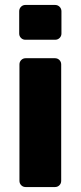

<svg xmlns="http://www.w3.org/2000/svg" viewBox="-20 -755 325 775"><path d="M83.6 0Q73 0 65.8 -7.2Q58.5 -14.5 58.5 -25.1V-494.9Q58.5 -505.5 65.8 -512.8Q73 -520 83.6 -520H201.9Q212.5 -520 219.7 -512.8Q227 -505.5 227 -494.9V-25.1Q227 -14.5 219.7 -7.2Q212.5 0 201.9 0ZM82.6 -594.5Q72 -594.5 64.8 -601.8Q57.5 -609 57.5 -619.6V-709.5Q57.5 -720.1 64.8 -727.6Q72 -735 82.6 -735H202.5Q213.1 -735 220.6 -727.6Q228 -720.1 228 -709.5V-619.6Q228 -609 220.6 -601.8Q213.1 -594.5 202.5 -594.5Z"/></svg>

Font: Rubik Light
Style: Regular
Weight: 300
Designer: Hubert and Fischer
Foundry: Hubert and Fischer
Version: Version 2.300;gftools[0.9.30]